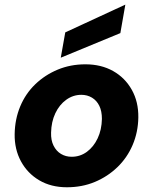

<svg xmlns="http://www.w3.org/2000/svg" viewBox="-20 -780 647 812"><path d="M263 12Q196 12 146 -17.5Q96 -47 68.5 -98Q41 -149 42 -213Q43 -276 65.5 -330Q88 -384 129 -423.5Q170 -463 224 -485.5Q278 -508 341 -508Q408 -508 458.5 -479.5Q509 -451 537.5 -400Q566 -349 565 -283Q564 -221 541 -167Q518 -113 476.5 -73Q435 -33 381 -10.5Q327 12 263 12ZM283 -117Q319 -117 347.5 -138Q376 -159 393 -195Q410 -231 411 -277Q411 -310 400 -332.5Q389 -355 369 -367Q349 -379 324 -379Q289 -379 260 -358Q231 -337 214 -301Q197 -265 196 -219Q195 -187 206.5 -164Q218 -141 238 -129Q258 -117 283 -117ZM237 -536 256 -643 509 -760H510L489 -640Z"/></svg>

Font: DM Sans 28pt Black
Style: Italic
Weight: 900
Italic angle: -10°
Version: Version 4.004;gftools[0.9.30]